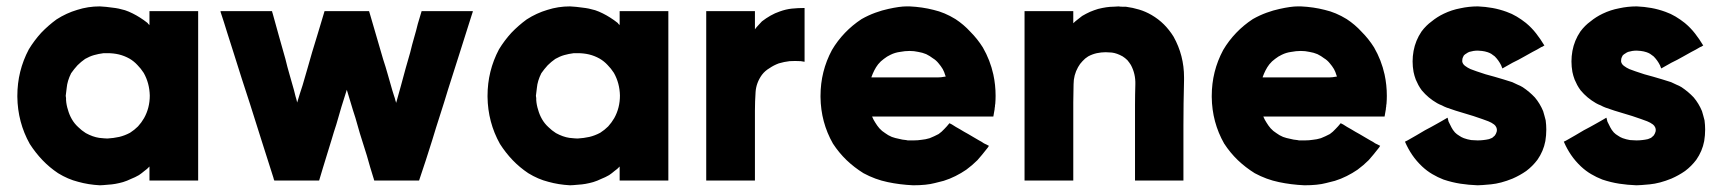

<svg xmlns="http://www.w3.org/2000/svg" viewBox="-20 -544 5279 589"><path d="M438.5 -466.8Q438.5 -467.8 438.5 -467.8Q438.5 -468.8 438.5 -469.7Q438.5 -474.6 438.5 -478.5Q438.5 -483.4 438.5 -488.3Q438.5 -494.1 438.5 -499Q438.5 -504.9 438.5 -509.8Q441.4 -509.8 444.3 -509.8Q446.3 -509.8 449.2 -509.8Q453.1 -509.8 458 -509.8Q462.9 -509.8 467.8 -509.8Q477.5 -509.8 487.3 -509.8Q498 -509.8 507.8 -509.8Q517.6 -509.8 527.3 -509.8Q538.1 -509.8 547.9 -509.8Q557.6 -509.8 568.4 -509.8Q578.1 -509.8 587.9 -509.8Q587.9 -507.8 587.9 -504.9Q587.9 -502.9 587.9 -500Q587.9 -443.4 587.9 -386.7Q587.9 -329.1 587.9 -272.5Q587.9 -233.4 587.9 -194.3Q587.9 -155.3 587.9 -116.2Q587.9 -85 587.9 -53.7Q587.9 -21.5 587.9 9.8Q585.9 9.8 583 9.8Q580.1 9.8 578.1 9.8Q563.5 9.8 548.8 9.8Q534.2 9.8 519.5 9.8Q508.8 9.8 499 9.8Q489.3 9.8 479.5 9.8Q468.8 9.8 459 9.8Q449.2 9.8 438.5 9.8Q438.5 7.8 438.5 4.9Q438.5 2.9 438.5 0Q438.5 -6.8 438.5 -13.7Q438.5 -20.5 438.5 -26.4Q438.5 -28.3 438.5 -30.3Q438.5 -31.2 438.5 -33.2Q431.6 -25.4 422.9 -19.5Q415 -12.7 406.2 -6.8Q394.5 0 381.8 4.9Q370.1 10.7 357.4 14.6Q333 21.5 312.5 22.5Q293 24.4 286.1 24.4Q251 22.5 219.7 13.7Q188.5 5.9 158.2 -12.7Q131.8 -30.3 110.4 -52.7Q88.9 -75.2 71.3 -102.5Q34.2 -168.9 33.2 -247.1Q33.2 -249 33.2 -250Q33.2 -326.2 68.4 -392.6Q85 -419.9 106.4 -443.4Q127.9 -465.8 153.3 -484.4Q183.6 -503.9 216.8 -513.7Q250 -524.4 286.1 -524.4Q305.7 -523.4 325.2 -520.5Q343.8 -518.6 363.3 -512.7Q375 -508.8 386.7 -502.9Q398.4 -497.1 409.2 -490.2Q415 -486.3 420.9 -482.4Q426.8 -477.5 432.6 -473.6Q434.6 -470.7 435.5 -469.7Q437.5 -468.8 438.5 -466.8ZM181.6 -250Q181.6 -247.1 182.6 -243.2Q182.6 -240.2 182.6 -237.3Q183.6 -221.7 188.5 -207Q192.4 -192.4 200.2 -178.7Q208 -165 219.7 -154.3Q230.5 -143.6 243.2 -135.7Q264.6 -124 284.2 -121.1Q302.7 -119.1 309.6 -119.1Q328.1 -120.1 345.7 -124Q362.3 -127.9 378.9 -136.7Q392.6 -145.5 403.3 -156.2Q414.1 -168 421.9 -181.6Q439.5 -212.9 439.5 -251Q438.5 -289.1 420.9 -320.3Q412.1 -334 401.4 -344.7Q390.6 -356.4 377 -364.3Q361.3 -373 344.7 -377Q328.1 -380.9 309.6 -380.9Q306.6 -380.9 303.7 -380.9Q300.8 -380.9 297.9 -380.9Q282.2 -378.9 268.6 -375Q254.9 -371.1 241.2 -363.3Q228.5 -354.5 217.8 -343.8Q207 -332 198.2 -319.3Q186.5 -295.9 184.6 -274.4Q181.6 -252 181.6 -250Z M1195.3 -228.5Q1203.1 -254.9 1210 -281.2Q1217.8 -308.6 1224.6 -335Q1231.4 -358.4 1238.3 -382.8Q1244.1 -407.2 1251 -430.7Q1256.8 -450.2 1261.7 -470.7Q1267.6 -490.2 1273.4 -509.8Q1275.4 -509.8 1277.3 -509.8Q1278.3 -509.8 1280.3 -509.8Q1285.2 -509.8 1290 -509.8Q1294.9 -509.8 1299.8 -509.8Q1310.5 -509.8 1321.3 -509.8Q1332 -509.8 1342.8 -509.8Q1353.5 -509.8 1364.3 -509.8Q1375 -509.8 1385.7 -509.8Q1396.5 -509.8 1408.2 -509.8Q1418.9 -509.8 1429.7 -509.8Q1429.7 -509.8 1430.7 -508.8Q1430.7 -508.8 1430.7 -508.8Q1429.7 -505.9 1428.7 -502.9Q1427.7 -500 1426.8 -497.1Q1409.2 -440.4 1390.6 -382.8Q1373 -326.2 1354.5 -269.5Q1342.8 -230.5 1330.1 -191.4Q1317.4 -152.3 1305.7 -113.3Q1295.9 -83 1286.1 -51.8Q1275.4 -20.5 1265.6 9.8Q1264.6 9.8 1262.7 9.8Q1260.7 9.8 1258.8 9.8Q1245.1 9.8 1230.5 9.8Q1216.8 9.8 1203.1 9.8Q1193.4 9.8 1183.6 9.8Q1173.8 9.8 1164.1 9.8Q1155.3 9.8 1146.5 9.8Q1137.7 9.8 1127.9 9.8Q1127.9 7.8 1127 6.8Q1127 4.9 1126 2.9Q1115.2 -31.2 1105.5 -66.4Q1094.7 -100.6 1084 -134.8Q1077.1 -158.2 1070.3 -182.6Q1062.5 -206.1 1055.7 -229.5Q1052.7 -239.3 1049.8 -249Q1046.9 -258.8 1043.9 -268.6Q1035.2 -242.2 1027.3 -215.8Q1019.5 -188.5 1011.7 -162.1Q1003.9 -138.7 997.1 -115.2Q990.2 -91.8 982.4 -67.4Q976.6 -48.8 970.7 -29.3Q964.8 -9.8 959 9.8Q957 9.8 955.1 9.8Q953.1 9.8 952.1 9.8Q937.5 9.8 923.8 9.8Q910.2 9.8 895.5 9.8Q885.7 9.8 877 9.8Q867.2 9.8 857.4 9.8Q848.6 9.8 839.8 9.8Q830.1 9.8 821.3 9.8Q821.3 7.8 820.3 6.8Q819.3 4.9 819.3 2.9Q800.8 -53.7 783.2 -110.4Q764.6 -168 747.1 -224.6Q734.4 -263.7 721.7 -302.7Q710 -340.8 697.3 -379.9Q687.5 -412.1 676.8 -444.3Q667 -476.6 656.2 -508.8Q657.2 -508.8 657.2 -509.8Q662.1 -509.8 669.9 -509.8Q685.5 -509.8 701.2 -509.8Q716.8 -509.8 732.4 -509.8Q743.2 -509.8 752.9 -509.8Q763.7 -509.8 774.4 -509.8Q784.2 -509.8 794.9 -509.8Q804.7 -509.8 814.5 -509.8Q814.5 -507.8 815.4 -505.9Q815.4 -504.9 816.4 -502.9Q826.2 -467.8 835.9 -432.6Q845.7 -398.4 855.5 -363.3Q861.3 -338.9 868.2 -315.4Q875 -291 881.8 -267.6Q883.8 -257.8 886.7 -248Q889.6 -239.3 891.6 -229.5Q899.4 -255.9 908.2 -282.2Q916 -308.6 923.8 -335.9Q930.7 -359.4 937.5 -383.8Q944.3 -407.2 952.1 -431.6Q958 -451.2 963.9 -470.7Q969.7 -490.2 975.6 -509.8Q977.5 -509.8 978.5 -509.8Q980.5 -509.8 982.4 -509.8Q996.1 -509.8 1010.7 -509.8Q1024.4 -509.8 1038.1 -509.8Q1047.9 -509.8 1057.6 -509.8Q1066.4 -509.8 1076.2 -509.8Q1085 -509.8 1093.8 -509.8Q1103.5 -509.8 1112.3 -509.8Q1112.3 -507.8 1113.3 -506.8Q1113.3 -504.9 1114.3 -502.9Q1125 -467.8 1134.8 -432.6Q1145.5 -397.5 1155.3 -362.3Q1163.1 -338.9 1169.9 -314.5Q1176.8 -291 1183.6 -266.6Q1186.5 -258.8 1188.5 -251Q1191.4 -243.2 1193.4 -234.4Q1194.3 -233.4 1194.3 -231.4Q1195.3 -229.5 1195.3 -228.5Z M1880.9 -466.8Q1880.9 -467.8 1880.9 -467.8Q1880.9 -468.8 1880.9 -469.7Q1880.9 -474.6 1880.9 -478.5Q1880.9 -483.4 1880.9 -488.3Q1880.9 -494.1 1880.9 -499Q1880.9 -504.9 1880.9 -509.8Q1883.8 -509.8 1886.7 -509.8Q1888.7 -509.8 1891.6 -509.8Q1895.5 -509.8 1900.4 -509.8Q1905.3 -509.8 1910.2 -509.8Q1919.9 -509.8 1929.7 -509.8Q1940.4 -509.8 1950.2 -509.8Q1960 -509.8 1969.7 -509.8Q1980.5 -509.8 1990.2 -509.8Q2000 -509.8 2010.7 -509.8Q2020.5 -509.8 2030.3 -509.8Q2030.3 -507.8 2030.3 -504.9Q2030.3 -502.9 2030.3 -500Q2030.3 -443.4 2030.3 -386.7Q2030.3 -329.1 2030.3 -272.5Q2030.3 -233.4 2030.3 -194.3Q2030.3 -155.3 2030.3 -116.2Q2030.3 -85 2030.3 -53.7Q2030.3 -21.5 2030.3 9.8Q2028.3 9.8 2025.4 9.8Q2022.5 9.8 2020.5 9.8Q2005.9 9.8 1991.2 9.8Q1976.6 9.8 1961.9 9.8Q1951.2 9.8 1941.4 9.8Q1931.6 9.8 1921.9 9.8Q1911.1 9.8 1901.4 9.8Q1891.6 9.8 1880.9 9.8Q1880.9 7.8 1880.9 4.9Q1880.9 2.9 1880.9 0Q1880.9 -6.8 1880.9 -13.7Q1880.9 -20.5 1880.9 -26.4Q1880.9 -28.3 1880.9 -30.3Q1880.9 -31.2 1880.9 -33.2Q1874 -25.4 1865.2 -19.5Q1857.4 -12.7 1848.6 -6.8Q1836.9 0 1824.2 4.9Q1812.5 10.7 1799.8 14.6Q1775.4 21.5 1754.9 22.5Q1735.4 24.4 1728.5 24.4Q1693.4 22.5 1662.1 13.7Q1630.9 5.9 1600.6 -12.7Q1574.2 -30.3 1552.7 -52.7Q1531.2 -75.2 1513.7 -102.5Q1476.6 -168.9 1475.6 -247.1Q1475.6 -249 1475.6 -250Q1475.6 -326.2 1510.7 -392.6Q1527.3 -419.9 1548.8 -443.4Q1570.3 -465.8 1595.7 -484.4Q1626 -503.9 1659.2 -513.7Q1692.4 -524.4 1728.5 -524.4Q1748 -523.4 1767.6 -520.5Q1786.1 -518.6 1805.7 -512.7Q1817.4 -508.8 1829.1 -502.9Q1840.8 -497.1 1851.6 -490.2Q1857.4 -486.3 1863.3 -482.4Q1869.1 -477.5 1875 -473.6Q1877 -470.7 1877.9 -469.7Q1879.9 -468.8 1880.9 -466.8ZM1624 -250Q1624 -247.1 1625 -243.2Q1625 -240.2 1625 -237.3Q1626 -221.7 1630.9 -207Q1634.8 -192.4 1642.6 -178.7Q1650.4 -165 1662.1 -154.3Q1672.9 -143.6 1685.5 -135.7Q1707 -124 1726.6 -121.1Q1745.1 -119.1 1752 -119.1Q1770.5 -120.1 1788.1 -124Q1804.7 -127.9 1821.3 -136.7Q1835 -145.5 1845.7 -156.2Q1856.4 -168 1864.3 -181.6Q1881.8 -212.9 1881.8 -251Q1880.9 -289.1 1863.3 -320.3Q1854.5 -334 1843.8 -344.7Q1833 -356.4 1819.3 -364.3Q1803.7 -373 1787.1 -377Q1770.5 -380.9 1752 -380.9Q1749 -380.9 1746.1 -380.9Q1743.2 -380.9 1740.2 -380.9Q1724.6 -378.9 1710.9 -375Q1697.3 -371.1 1683.6 -363.3Q1670.9 -354.5 1660.2 -343.8Q1649.4 -332 1640.6 -319.3Q1628.9 -295.9 1627 -274.4Q1624 -252 1624 -250Z M2295.9 -454.1Q2300.8 -460.9 2306.6 -466.8Q2311.5 -472.7 2317.4 -478.5Q2330.1 -488.3 2343.8 -496.1Q2357.4 -503.9 2372.1 -508.8Q2390.6 -515.6 2409.2 -517.6Q2427.7 -519.5 2448.2 -519.5Q2448.2 -517.6 2448.2 -514.6Q2448.2 -512.7 2448.2 -509.8Q2448.2 -492.2 2448.2 -475.6Q2448.2 -458 2448.2 -440.4Q2448.2 -428.7 2448.2 -418Q2448.2 -406.2 2448.2 -394.5Q2448.2 -387.7 2448.2 -371.1Q2448.2 -354.5 2448.2 -354.5Q2444.3 -355.5 2436.5 -356.4Q2418.9 -357.4 2402.3 -356.4Q2385.7 -354.5 2369.1 -349.6Q2353.5 -343.8 2340.8 -335Q2327.1 -327.1 2317.4 -314.5Q2299.8 -290 2297.9 -261.7Q2295.9 -232.4 2295.9 -204.1Q2295.9 -183.6 2295.9 -164.1Q2295.9 -143.6 2295.9 -124Q2295.9 -104.5 2295.9 -85.9Q2295.9 -66.4 2295.9 -47.9Q2295.9 -33.2 2295.9 -18.6Q2295.9 -4.9 2295.9 9.8Q2293 9.8 2291 9.8Q2288.1 9.8 2286.1 9.8Q2271.5 9.8 2256.8 9.8Q2242.2 9.8 2227.5 9.8Q2216.8 9.8 2207 9.8Q2197.3 9.8 2186.5 9.8Q2176.8 9.8 2167 9.8Q2157.2 9.8 2146.5 9.8Q2146.5 7.8 2146.5 4.9Q2146.5 2.9 2146.5 0Q2146.5 -56.6 2146.5 -113.3Q2146.5 -170.9 2146.5 -227.5Q2146.5 -266.6 2146.5 -305.7Q2146.5 -344.7 2146.5 -383.8Q2146.5 -415 2146.5 -446.3Q2146.5 -478.5 2146.5 -509.8Q2149.4 -509.8 2152.3 -509.8Q2154.3 -509.8 2157.2 -509.8Q2171.9 -509.8 2186.5 -509.8Q2201.2 -509.8 2215.8 -509.8Q2225.6 -509.8 2235.4 -509.8Q2246.1 -509.8 2255.9 -509.8Q2265.6 -509.8 2275.4 -509.8Q2286.1 -509.8 2295.9 -509.8Q2295.9 -507.8 2295.9 -504.9Q2295.9 -502.9 2295.9 -500Q2295.9 -490.2 2295.9 -480.5Q2295.9 -470.7 2295.9 -460.9Q2295.9 -459 2295.9 -458Q2295.9 -456.1 2295.9 -454.1Z M2655.3 -186.5Q2659.2 -176.8 2665 -168Q2670.9 -158.2 2677.7 -150.4Q2685.5 -141.6 2695.3 -135.7Q2704.1 -128.9 2715.8 -124Q2726.6 -120.1 2737.3 -118.2Q2748 -115.2 2759.8 -114.3Q2761.7 -114.3 2764.6 -113.3Q2766.6 -113.3 2768.6 -113.3Q2769.5 -113.3 2775.4 -113.3Q2781.2 -113.3 2783.2 -113.3Q2795.9 -113.3 2807.6 -115.2Q2819.3 -116.2 2832 -120.1Q2838.9 -123 2845.7 -126Q2852.5 -128.9 2859.4 -132.8Q2869.1 -139.6 2877 -148.4Q2884.8 -156.2 2892.6 -166Q2894.5 -165 2896.5 -164.1Q2898.4 -163.1 2900.4 -162.1Q2912.1 -154.3 2924.8 -147.5Q2937.5 -139.6 2950.2 -132.8Q2958 -127.9 2966.8 -123Q2974.6 -118.2 2983.4 -113.3Q2991.2 -109.4 2998 -104.5Q3005.9 -100.6 3013.7 -96.7Q3011.7 -93.8 3010.7 -91.8Q3008.8 -89.8 3006.8 -86.9Q2993.2 -69.3 2978.5 -52.7Q2962.9 -37.1 2944.3 -23.4Q2928.7 -12.7 2911.1 -3.9Q2893.6 4.9 2875 10.7Q2874 10.7 2847.7 17.6Q2822.3 24.4 2781.2 24.4Q2740.2 22.5 2703.1 14.6Q2665 6.8 2628.9 -12.7Q2600.6 -30.3 2577.1 -52.7Q2553.7 -75.2 2535.2 -103.5Q2498 -168.9 2497.1 -246.1Q2497.1 -248 2497.1 -250Q2497.1 -325.2 2532.2 -390.6Q2548.8 -418.9 2572.3 -443.4Q2594.7 -466.8 2623 -485.4Q2643.6 -497.1 2665 -504.9Q2686.5 -512.7 2705.1 -516.6Q2740.2 -524.4 2760.7 -524.4Q2781.2 -524.4 2770.5 -524.4Q2809.6 -522.5 2843.8 -513.7Q2877.9 -505.9 2911.1 -485.4Q2936.5 -468.8 2957 -446.3Q2978.5 -424.8 2995.1 -398.4Q3017.6 -359.4 3027.3 -315.4Q3034.2 -283.2 3034.2 -250Q3034.2 -238.3 3033.2 -225.6Q3032.2 -221.7 3032.2 -216.8Q3031.2 -212.9 3031.2 -209Q3030.3 -203.1 3029.3 -198.2Q3028.3 -192.4 3027.3 -186.5Q3025.4 -186.5 3023.4 -186.5Q3021.5 -186.5 3018.6 -186.5Q2973.6 -186.5 2927.7 -186.5Q2882.8 -186.5 2836.9 -186.5Q2806.6 -186.5 2777.3 -186.5Q2747.1 -186.5 2716.8 -186.5Q2708 -186.5 2699.2 -186.5Q2690.4 -186.5 2681.6 -186.5Q2674.8 -186.5 2668.9 -186.5Q2662.1 -186.5 2655.3 -186.5ZM2653.3 -306.6Q2665 -306.6 2675.8 -306.6Q2687.5 -306.6 2699.2 -306.6Q2719.7 -306.6 2739.3 -306.6Q2758.8 -306.6 2779.3 -306.6Q2798.8 -306.6 2818.4 -306.6Q2838.9 -306.6 2858.4 -306.6Q2867.2 -306.6 2877 -308.6Q2886.7 -310.5 2894.5 -306.6Q2898.4 -305.7 2893.6 -299.8Q2888.7 -294.9 2884.8 -294.9Q2881.8 -294.9 2882.8 -299.8Q2882.8 -303.7 2881.8 -306.6Q2881.8 -308.6 2880.9 -309.6Q2880.9 -311.5 2879.9 -312.5Q2877 -323.2 2872.1 -332Q2866.2 -341.8 2859.4 -349.6Q2851.6 -359.4 2841.8 -365.2Q2833 -372.1 2821.3 -377.9Q2809.6 -382.8 2796.9 -384.8Q2784.2 -387.7 2770.5 -387.7Q2755.9 -387.7 2741.2 -384.8Q2725.6 -382.8 2711.9 -376Q2701.2 -371.1 2691.4 -363.3Q2681.6 -356.4 2673.8 -346.7Q2667 -337.9 2662.1 -328.1Q2657.2 -318.4 2653.3 -307.6Q2653.3 -307.6 2653.3 -307.6Q2653.3 -307.6 2653.3 -306.6Z M3272.5 -472.7Q3278.3 -478.5 3286.1 -484.4Q3293 -490.2 3299.8 -495.1Q3311.5 -502 3324.2 -507.8Q3335.9 -512.7 3348.6 -516.6Q3376 -523.4 3395.5 -523.4Q3415 -524.4 3411.1 -524.4Q3417 -523.4 3422.9 -523.4Q3427.7 -523.4 3433.6 -523.4Q3455.1 -520.5 3474.6 -514.6Q3494.1 -508.8 3512.7 -498Q3534.2 -485.4 3550.8 -468.8Q3567.4 -452.1 3580.1 -431.6Q3612.3 -374 3612.3 -306.6Q3612.3 -301.8 3612.3 -297.9Q3610.4 -225.6 3610.4 -159.2Q3610.4 -134.8 3610.4 -110.4Q3610.4 -85.9 3610.4 -61.5Q3610.4 -43 3610.4 -25.4Q3610.4 -7.8 3610.4 9.8Q3608.4 9.8 3605.5 9.8Q3602.5 9.8 3600.6 9.8Q3585.9 9.8 3571.3 9.8Q3556.6 9.8 3542 9.8Q3531.2 9.8 3521.5 9.8Q3511.7 9.8 3502 9.8Q3491.2 9.8 3481.4 9.8Q3471.7 9.8 3461.9 9.8Q3461.9 7.8 3461.9 4.9Q3461.9 2.9 3461.9 0Q3461.9 -33.2 3461.9 -66.4Q3461.9 -99.6 3461.9 -132.8Q3461.9 -155.3 3461.9 -177.7Q3461.9 -200.2 3461.9 -222.7Q3461.9 -252 3462.9 -285.2Q3463.9 -317.4 3449.2 -344.7Q3444.3 -352.5 3438.5 -359.4Q3431.6 -366.2 3423.8 -371.1Q3406.2 -380.9 3390.6 -382.8Q3374 -383.8 3372.1 -383.8Q3358.4 -383.8 3344.7 -380.9Q3331.1 -377.9 3318.4 -371.1Q3308.6 -365.2 3300.8 -356.4Q3293 -348.6 3287.1 -337.9Q3273.4 -313.5 3273.4 -285.2Q3272.5 -257.8 3272.5 -230.5Q3272.5 -208 3272.5 -184.6Q3272.5 -162.1 3272.5 -139.6Q3272.5 -118.2 3272.5 -96.7Q3272.5 -75.2 3272.5 -53.7Q3272.5 -38.1 3272.5 -21.5Q3272.5 -5.9 3272.5 9.8Q3269.5 9.8 3267.6 9.8Q3264.6 9.8 3262.7 9.8Q3248 9.8 3233.4 9.8Q3218.8 9.8 3204.1 9.8Q3193.4 9.8 3183.6 9.8Q3173.8 9.8 3163.1 9.8Q3153.3 9.8 3143.6 9.8Q3133.8 9.8 3123 9.8Q3123 7.8 3123 4.9Q3123 2.9 3123 0Q3123 -56.6 3123 -113.3Q3123 -170.9 3123 -227.5Q3123 -266.6 3123 -305.7Q3123 -344.7 3123 -383.8Q3123 -415 3123 -446.3Q3123 -478.5 3123 -509.8Q3126 -509.8 3128.9 -509.8Q3130.9 -509.8 3133.8 -509.8Q3148.4 -509.8 3163.1 -509.8Q3177.7 -509.8 3192.4 -509.8Q3202.1 -509.8 3211.9 -509.8Q3222.7 -509.8 3232.4 -509.8Q3242.2 -509.8 3252 -509.8Q3262.7 -509.8 3272.5 -509.8Q3272.5 -507.8 3272.5 -504.9Q3272.5 -502.9 3272.5 -500Q3272.5 -493.2 3272.5 -487.3Q3272.5 -480.5 3272.5 -474.6Q3272.5 -473.6 3272.5 -473.6Q3272.5 -472.7 3272.5 -472.7Z M3855.5 -186.5Q3859.4 -176.8 3865.2 -168Q3871.1 -158.2 3877.9 -150.4Q3885.7 -141.6 3895.5 -135.7Q3904.3 -128.9 3916 -124Q3926.8 -120.1 3937.5 -118.2Q3948.2 -115.2 3960 -114.3Q3961.9 -114.3 3964.8 -113.3Q3966.8 -113.3 3968.8 -113.3Q3969.7 -113.3 3975.6 -113.3Q3981.4 -113.3 3983.4 -113.3Q3996.1 -113.3 4007.8 -115.2Q4019.5 -116.2 4032.2 -120.1Q4039.1 -123 4045.9 -126Q4052.7 -128.9 4059.6 -132.8Q4069.3 -139.6 4077.1 -148.4Q4085 -156.2 4092.8 -166Q4094.7 -165 4096.7 -164.1Q4098.6 -163.1 4100.6 -162.1Q4112.3 -154.3 4125 -147.5Q4137.7 -139.6 4150.4 -132.8Q4158.2 -127.9 4167 -123Q4174.8 -118.2 4183.6 -113.3Q4191.4 -109.4 4198.2 -104.5Q4206.1 -100.6 4213.9 -96.7Q4211.9 -93.8 4210.9 -91.8Q4209 -89.8 4207 -86.9Q4193.4 -69.3 4178.7 -52.7Q4163.1 -37.1 4144.5 -23.4Q4128.9 -12.7 4111.3 -3.9Q4093.8 4.9 4075.2 10.7Q4074.2 10.7 4047.9 17.6Q4022.5 24.4 3981.4 24.4Q3940.4 22.5 3903.3 14.6Q3865.2 6.8 3829.1 -12.7Q3800.8 -30.3 3777.3 -52.7Q3753.9 -75.2 3735.4 -103.5Q3698.2 -168.9 3697.3 -246.1Q3697.3 -248 3697.3 -250Q3697.3 -325.2 3732.4 -390.6Q3749 -418.9 3772.5 -443.4Q3794.9 -466.8 3823.2 -485.4Q3843.8 -497.1 3865.2 -504.9Q3886.7 -512.7 3905.3 -516.6Q3940.4 -524.4 3960.9 -524.4Q3981.4 -524.4 3970.7 -524.4Q4009.8 -522.5 4043.9 -513.7Q4078.1 -505.9 4111.3 -485.4Q4136.7 -468.8 4157.2 -446.3Q4178.7 -424.8 4195.3 -398.4Q4217.8 -359.4 4227.5 -315.4Q4234.4 -283.2 4234.4 -250Q4234.4 -238.3 4233.4 -225.6Q4232.4 -221.7 4232.4 -216.8Q4231.4 -212.9 4231.4 -209Q4230.5 -203.1 4229.5 -198.2Q4228.5 -192.4 4227.5 -186.5Q4225.6 -186.5 4223.6 -186.5Q4221.7 -186.5 4218.8 -186.5Q4173.8 -186.5 4127.9 -186.5Q4083 -186.5 4037.1 -186.5Q4006.8 -186.5 3977.5 -186.5Q3947.3 -186.5 3917 -186.5Q3908.2 -186.5 3899.4 -186.5Q3890.6 -186.5 3881.8 -186.5Q3875 -186.5 3869.1 -186.5Q3862.3 -186.5 3855.5 -186.5ZM3853.5 -306.6Q3865.2 -306.6 3876 -306.6Q3887.7 -306.6 3899.4 -306.6Q3919.9 -306.6 3939.5 -306.6Q3959 -306.6 3979.5 -306.6Q3999 -306.6 4018.6 -306.6Q4039.1 -306.6 4058.6 -306.6Q4067.4 -306.6 4077.1 -308.6Q4086.9 -310.5 4094.7 -306.6Q4098.6 -305.7 4093.8 -299.8Q4088.9 -294.9 4085 -294.9Q4082 -294.9 4083 -299.8Q4083 -303.7 4082 -306.6Q4082 -308.6 4081.1 -309.6Q4081.1 -311.5 4080.1 -312.5Q4077.1 -323.2 4072.3 -332Q4066.4 -341.8 4059.6 -349.6Q4051.8 -359.4 4042 -365.2Q4033.2 -372.1 4021.5 -377.9Q4009.8 -382.8 3997.1 -384.8Q3984.4 -387.7 3970.7 -387.7Q3956.1 -387.7 3941.4 -384.8Q3925.8 -382.8 3912.1 -376Q3901.4 -371.1 3891.6 -363.3Q3881.8 -356.4 3874 -346.7Q3867.2 -337.9 3862.3 -328.1Q3857.4 -318.4 3853.5 -307.6Q3853.5 -307.6 3853.5 -307.6Q3853.5 -307.6 3853.5 -306.6Z M4513.7 -388.7Q4506.8 -388.7 4500 -387.7Q4494.1 -386.7 4487.3 -384.8Q4482.4 -382.8 4478.5 -379.9Q4474.6 -377.9 4470.7 -374Q4469.7 -372.1 4467.8 -368.2Q4465.8 -364.3 4465.8 -358.4Q4465.8 -357.4 4465.8 -356.4Q4465.8 -355.5 4465.8 -354.5Q4466.8 -350.6 4468.8 -347.7Q4470.7 -344.7 4474.6 -341.8Q4482.4 -335.9 4491.2 -332Q4501 -328.1 4509.8 -325.2Q4537.1 -315.4 4564.5 -308.6Q4591.8 -300.8 4619.1 -292Q4627.9 -288.1 4635.7 -284.2Q4643.6 -281.2 4651.4 -276.4Q4671.9 -262.7 4688.5 -245.1Q4704.1 -226.6 4713.9 -203.1Q4715.8 -196.3 4717.8 -189.5Q4719.7 -182.6 4721.7 -174.8Q4723.6 -160.2 4723.6 -146.5Q4723.6 -128.9 4720.7 -111.3Q4714.8 -80.1 4696.3 -53.7Q4681.6 -34.2 4662.1 -19.5Q4642.6 -5.9 4620.1 3.9Q4584 18.6 4553.7 21.5Q4523.4 24.4 4512.7 24.4Q4485.4 23.4 4460 19.5Q4434.6 15.6 4408.2 6.8Q4390.6 0 4374 -9.8Q4357.4 -19.5 4342.8 -33.2Q4325.2 -49.8 4312.5 -68.4Q4299.8 -86.9 4290 -109.4Q4292 -110.4 4293.9 -111.3Q4295.9 -112.3 4297.9 -113.3Q4311.5 -121.1 4325.2 -128.9Q4337.9 -136.7 4351.6 -144.5Q4360.4 -149.4 4370.1 -154.3Q4378.9 -159.2 4387.7 -164.1Q4395.5 -168.9 4403.3 -172.9Q4412.1 -177.7 4419.9 -182.6Q4419.9 -182.6 4420.9 -182.6Q4421.9 -178.7 4423.8 -170.9Q4427.7 -162.1 4432.6 -153.3Q4436.5 -145.5 4443.4 -137.7Q4449.2 -131.8 4456.1 -127.9Q4462.9 -123 4470.7 -120.1Q4481.4 -116.2 4493.2 -114.3Q4504.9 -113.3 4512.7 -113.3Q4521.5 -113.3 4530.3 -114.3Q4539.1 -115.2 4547.9 -117.2Q4552.7 -119.1 4557.6 -121.1Q4561.5 -124 4565.4 -127.9Q4569.3 -132.8 4571.3 -139.6Q4573.2 -146.5 4570.3 -153.3Q4569.3 -155.3 4567.4 -158.2Q4565.4 -160.2 4563.5 -162.1Q4555.7 -168 4545.9 -171.9Q4536.1 -175.8 4527.3 -178.7Q4500 -188.5 4472.7 -196.3Q4445.3 -204.1 4418 -213.9Q4410.2 -216.8 4403.3 -220.7Q4395.5 -223.6 4388.7 -227.5Q4375 -235.4 4363.3 -245.1Q4351.6 -254.9 4341.8 -266.6Q4341.8 -266.6 4341.8 -266.6Q4341.8 -266.6 4341.8 -266.6Q4335.9 -274.4 4331.1 -283.2Q4327.1 -291 4323.2 -299.8Q4321.3 -305.7 4319.3 -311.5Q4317.4 -317.4 4316.4 -323.2Q4310.5 -355.5 4316.4 -387.7Q4322.3 -419.9 4340.8 -447.3Q4354.5 -465.8 4372.1 -478.5Q4388.7 -492.2 4409.2 -502Q4433.6 -513.7 4460 -518.6Q4486.3 -524.4 4513.7 -524.4Q4537.1 -523.4 4558.6 -519.5Q4580.1 -515.6 4601.6 -507.8Q4618.2 -502 4632.8 -493.2Q4647.5 -484.4 4661.1 -473.6Q4678.7 -459 4692.4 -441.4Q4706.1 -423.8 4717.8 -404.3Q4714.8 -403.3 4712.9 -401.4Q4710.9 -400.4 4708 -399.4Q4695.3 -391.6 4681.6 -384.8Q4668.9 -377.9 4655.3 -370.1Q4646.5 -365.2 4637.7 -360.4Q4628.9 -355.5 4620.1 -351.6Q4612.3 -346.7 4604.5 -342.8Q4596.7 -338.9 4588.9 -334Q4587.9 -336.9 4586.9 -338.9Q4585.9 -341.8 4585 -343.8Q4581.1 -351.6 4576.2 -358.4Q4571.3 -365.2 4565.4 -371.1Q4560.5 -375 4554.7 -378.9Q4549.8 -381.8 4543.9 -383.8Q4535.2 -386.7 4526.4 -387.7Q4517.6 -388.7 4513.7 -388.7Z M5001 -388.7Q4994.1 -388.7 4987.3 -387.7Q4981.4 -386.7 4974.6 -384.8Q4969.7 -382.8 4965.8 -379.9Q4961.9 -377.9 4958 -374Q4957 -372.1 4955.1 -368.2Q4953.1 -364.3 4953.1 -358.4Q4953.1 -357.4 4953.1 -356.4Q4953.1 -355.5 4953.1 -354.5Q4954.1 -350.6 4956.1 -347.7Q4958 -344.7 4961.9 -341.8Q4969.7 -335.9 4978.5 -332Q4988.3 -328.1 4997.1 -325.2Q5024.4 -315.4 5051.8 -308.6Q5079.1 -300.8 5106.4 -292Q5115.2 -288.1 5123 -284.2Q5130.9 -281.2 5138.7 -276.4Q5159.2 -262.7 5175.8 -245.1Q5191.4 -226.6 5201.2 -203.1Q5203.1 -196.3 5205.1 -189.5Q5207 -182.6 5209 -174.8Q5210.9 -160.2 5210.9 -146.5Q5210.9 -128.9 5208 -111.3Q5202.1 -80.1 5183.6 -53.7Q5168.9 -34.2 5149.4 -19.5Q5129.9 -5.9 5107.4 3.9Q5071.3 18.6 5041 21.5Q5010.7 24.4 5000 24.4Q4972.7 23.4 4947.3 19.5Q4921.9 15.6 4895.5 6.8Q4877.9 0 4861.3 -9.8Q4844.7 -19.5 4830.1 -33.2Q4812.5 -49.8 4799.8 -68.4Q4787.1 -86.9 4777.3 -109.4Q4779.3 -110.4 4781.2 -111.3Q4783.2 -112.3 4785.2 -113.3Q4798.8 -121.1 4812.5 -128.9Q4825.2 -136.7 4838.9 -144.5Q4847.7 -149.4 4857.4 -154.3Q4866.2 -159.2 4875 -164.1Q4882.8 -168.9 4890.6 -172.9Q4899.4 -177.7 4907.2 -182.6Q4907.2 -182.6 4908.2 -182.6Q4909.2 -178.7 4911.1 -170.9Q4915 -162.1 4919.9 -153.3Q4923.8 -145.5 4930.7 -137.7Q4936.5 -131.8 4943.4 -127.9Q4950.2 -123 4958 -120.1Q4968.8 -116.2 4980.5 -114.3Q4992.2 -113.3 5000 -113.3Q5008.8 -113.3 5017.6 -114.3Q5026.4 -115.2 5035.2 -117.2Q5040 -119.1 5044.9 -121.1Q5048.8 -124 5052.7 -127.9Q5056.6 -132.8 5058.6 -139.6Q5060.5 -146.5 5057.6 -153.3Q5056.6 -155.3 5054.7 -158.2Q5052.7 -160.2 5050.8 -162.1Q5043 -168 5033.2 -171.9Q5023.4 -175.8 5014.6 -178.7Q4987.3 -188.5 4960 -196.3Q4932.6 -204.1 4905.3 -213.9Q4897.5 -216.8 4890.6 -220.7Q4882.8 -223.6 4876 -227.5Q4862.3 -235.4 4850.6 -245.1Q4838.9 -254.9 4829.1 -266.6Q4829.1 -266.6 4829.1 -266.6Q4829.1 -266.6 4829.1 -266.6Q4823.2 -274.4 4818.4 -283.2Q4814.5 -291 4810.5 -299.8Q4808.6 -305.7 4806.6 -311.5Q4804.7 -317.4 4803.7 -323.2Q4797.9 -355.5 4803.7 -387.7Q4809.6 -419.9 4828.1 -447.3Q4841.8 -465.8 4859.4 -478.5Q4876 -492.2 4896.5 -502Q4920.9 -513.7 4947.3 -518.6Q4973.6 -524.4 5001 -524.4Q5024.4 -523.4 5045.9 -519.5Q5067.4 -515.6 5088.9 -507.8Q5105.5 -502 5120.1 -493.2Q5134.8 -484.4 5148.4 -473.6Q5166 -459 5179.7 -441.4Q5193.4 -423.8 5205.1 -404.3Q5202.1 -403.3 5200.2 -401.4Q5198.2 -400.4 5195.3 -399.4Q5182.6 -391.6 5168.9 -384.8Q5156.2 -377.9 5142.6 -370.1Q5133.8 -365.2 5125 -360.4Q5116.2 -355.5 5107.4 -351.6Q5099.6 -346.7 5091.8 -342.8Q5084 -338.9 5076.2 -334Q5075.2 -336.9 5074.2 -338.9Q5073.2 -341.8 5072.3 -343.8Q5068.4 -351.6 5063.5 -358.4Q5058.6 -365.2 5052.7 -371.1Q5047.9 -375 5042 -378.9Q5037.1 -381.8 5031.2 -383.8Q5022.5 -386.7 5013.7 -387.7Q5004.9 -388.7 5001 -388.7Z"/></svg>

Font: LeFont
Style: Bold
Weight: 800
Designer: Leryon MEDIA
Version: Version 1.0